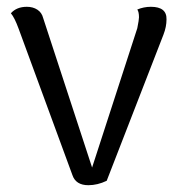

<svg xmlns="http://www.w3.org/2000/svg" viewBox="-20 -534 527 565"><path d="M470 -477Q470 -455 461 -432L294 -2Q267 11 240 11Q203 11 193 -19L35 -449Q23 -482 12 -495Q29 -514 59 -514Q77 -514 90 -505.5Q103 -497 107 -481L251 -41L384 -451Q389 -476 389 -483Q389 -499 384 -506Q403 -514 424 -514Q471 -514 470 -477Z"/></svg>

Font: Arima Madurai
Style: Regular
Weight: 400
Designer: Joana Correia and Natanael Gama
Foundry: NDISCOVER
Version: Version 1.019